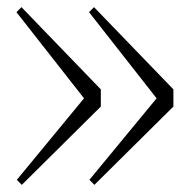

<svg xmlns="http://www.w3.org/2000/svg" viewBox="-20 -530 534 537"><path d="M418 -255 229 -496 243 -510 465 -280V-232L244 -13L230 -27ZM215 -255 26 -496 40 -510 262 -280V-232L41 -13L27 -27Z"/></svg>

Font: Moderustic Light
Style: Regular
Weight: 300
Designer: Tural Alisoy
Foundry: TAFT Foundry
Version: Version 2.120